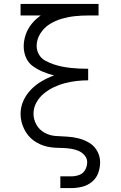

<svg xmlns="http://www.w3.org/2000/svg" viewBox="-20 -755 616 980"><path d="M288 205H345Q373 205 400.5 198Q428 191 450 172.5Q472 154 481.5 127.5Q491 101 491 73Q491 43 476.5 16.5Q462 -10 436.5 -25.5Q411 -41 382 -48.5Q353 -56 323.5 -57.5Q294 -59 264 -61Q234 -63 207.5 -77.5Q181 -92 166 -118.5Q151 -145 151 -175Q151 -205 166 -232Q181 -259 204.5 -278Q228 -297 255 -310Q282 -323 311 -330.5Q340 -338 370 -341.5Q400 -345 430 -345V-404Q407 -404 384.5 -405Q362 -406 339.5 -408.5Q317 -411 295 -415.5Q273 -420 251.5 -427.5Q230 -435 210 -446Q190 -457 178.5 -477.5Q167 -498 167 -520Q167 -554 186 -584Q205 -614 234 -632Q263 -650 296 -659.5Q329 -669 362.5 -672.5Q396 -676 430 -676H483V-735H85V-676H188Q162 -658 142 -633.5Q122 -609 111.5 -579Q101 -549 101 -518Q101 -488 113 -460.5Q125 -433 149.5 -416Q174 -399 201 -388Q228 -377 256 -370Q223 -358 193 -340.5Q163 -323 138.5 -298Q114 -273 99.5 -241Q85 -209 85 -174Q85 -154 89.5 -135Q94 -116 102.5 -98Q111 -80 123.5 -64.5Q136 -49 152 -37.5Q168 -26 186 -18Q204 -10 223.5 -6Q243 -2 262.5 -1Q282 0 302 0.5Q322 1 341.5 4Q361 7 379.5 14.5Q398 22 411.5 37.5Q425 53 425 73Q425 93 415 111.5Q405 130 385.5 137.5Q366 145 345 145H288Z"/></svg>

Font: Iosevka Sparkle Light
Style: Regular
Weight: 300
Designer: Belleve Invis
Foundry: Belleve Invis
Version: Version 4.5.0; ttfautohint (v1.8.3)